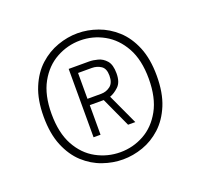

<svg xmlns="http://www.w3.org/2000/svg" viewBox="-93 -806 735 698"><g transform="rotate(-20 275.0 -457.0)"><path d="M271.5 -213Q232.5 -213 193.8 -226.5Q155 -240 123 -269.2Q91 -298.5 71.8 -345Q52.5 -391.5 52.5 -457.5Q52.5 -522.5 71.8 -569Q91 -615.5 123 -644.5Q155 -673.5 193.8 -687.2Q232.5 -701 271.5 -701Q310.5 -701 349 -687.2Q387.5 -673.5 419.5 -644.5Q451.5 -615.5 470.8 -569Q490 -522.5 490 -457.5Q490 -391.5 470.8 -345Q451.5 -298.5 419.5 -269.2Q387.5 -240 349 -226.5Q310.5 -213 271.5 -213ZM271.5 -241Q320.5 -241 363.2 -264.5Q406 -288 432.5 -336Q459 -384 459 -457.5Q459 -530 432.5 -577.8Q406 -625.5 363.2 -649.2Q320.5 -673 271.5 -673Q222.5 -673 179.2 -649.2Q136 -625.5 109.5 -577.8Q83 -530 83 -457.5Q83 -384 109.2 -336Q135.5 -288 178.8 -264.5Q222 -241 271.5 -241ZM197.5 -325.5V-590H277Q291.5 -590 309.8 -585.2Q328 -580.5 341.8 -564.8Q355.5 -549 355.5 -515.5Q355.5 -481 338.2 -465Q321 -449 304.5 -443.5L359 -325.5H331L278.5 -440H224.5V-325.5ZM224.5 -464.5H277.5Q297.5 -464.5 313 -476.5Q328.5 -488.5 328.5 -516.5Q328.5 -544 313 -554.2Q297.5 -564.5 277.5 -564.5H224.5Z"/></g></svg>

Font: Trispace SemiCondensed Thin
Style: Regular
Weight: 100
Width: 4
Designer: Tyler Finck
Foundry: Etcetera Type Company
Version: Version 1.210; ttfautohint (v1.8.3)